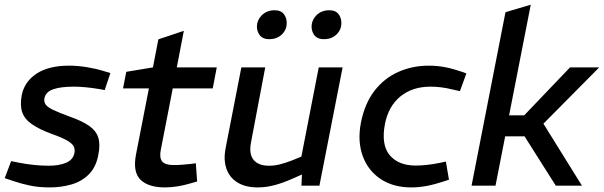

<svg xmlns="http://www.w3.org/2000/svg" viewBox="-21 -790 2570 817"><path d="M191.1 7.5Q145 7.5 107.8 -0.1Q70.6 -7.7 33.4 -20.4L-0.9 -31.9L26.4 -104.5L57.3 -98.1Q90.5 -91.6 123.1 -88.2Q155.7 -84.8 186.9 -84.8Q230.3 -84.8 260.1 -97.4Q289.9 -110.1 295.8 -139Q298.6 -154.1 292.7 -166.6Q286.9 -179.1 265.2 -191.8Q243.6 -204.5 198.9 -220.2Q145.5 -240.1 114.4 -261.7Q83.3 -283.3 73.4 -312.9Q63.5 -342.4 71.5 -384.8Q82.5 -441.7 133.8 -476.1Q185.2 -510.6 273 -510.6Q309.3 -510.6 348.1 -504.3Q386.8 -498 419.9 -487.8L448.7 -479L424.5 -406.7L402.8 -410.8Q370.8 -416.1 343.6 -418.7Q316.5 -421.3 293.4 -421.3Q237.2 -421.3 205.3 -410.1Q173.5 -398.8 168.1 -372.3Q165.3 -357 172.9 -345.7Q180.5 -334.4 205 -322.5Q229.5 -310.6 278.2 -292.9Q330.4 -274.4 359.2 -253.8Q388.1 -233.3 397.2 -204.4Q406.2 -175.4 397.5 -131.8Q388.1 -79.3 357.3 -48.4Q326.5 -17.6 283 -5.1Q239.5 7.5 191.1 7.5Z M681.5 7.5Q610.1 7.5 576.7 -25.4Q543.3 -58.3 557.8 -133.2L612.6 -413.9H502.5L516.3 -484.4L629.8 -503.2L652.8 -622.5L761.3 -658.9L731.3 -503.2H901.4L884.2 -413.9H714.1L663 -151.4Q656.7 -117.9 669.3 -102.8Q681.9 -87.7 717.1 -87.7Q740 -87.7 756.9 -89.3Q773.9 -91 791.5 -92.5L812.2 -95.3L817.9 -17.9L790.4 -9.9Q763.1 -1.7 734.8 2.9Q706.6 7.5 681.5 7.5Z M1076.1 7.5Q1022.8 7.5 988.8 -14Q954.8 -35.4 942.2 -73Q929.6 -110.6 938.8 -158.5L1006 -503.2H1107.6L1047 -183.6Q1037.7 -135.1 1057.8 -110Q1078 -84.8 1124 -84.8Q1147.4 -84.8 1170 -90.6Q1192.7 -96.4 1218.8 -106.3L1261.4 -123.5L1335.3 -503.2H1436.8L1338.2 0H1261.7L1265.3 -78.4L1283 -55.9L1224.6 -30.2Q1183.2 -11.6 1147.1 -2.1Q1111 7.5 1076.1 7.5ZM1124.6 -623.3Q1095.4 -623.3 1082.3 -642.8Q1069.3 -662.2 1073 -687Q1075.9 -703.4 1085.7 -716.7Q1095.5 -730.1 1111.2 -738.3Q1126.9 -746.4 1147.6 -746.4Q1176.2 -746.4 1188.8 -727.4Q1201.5 -708.3 1198.5 -683.5Q1197.1 -667.9 1187.3 -653.8Q1177.5 -639.6 1161.8 -631.5Q1146.1 -623.3 1124.6 -623.3ZM1357.2 -623.3Q1328 -623.3 1314.9 -642.8Q1301.9 -662.2 1305.6 -687Q1308.5 -703.4 1318.3 -716.7Q1328.1 -730.1 1343.8 -738.3Q1359.5 -746.4 1380.2 -746.4Q1408.8 -746.4 1421.4 -727.4Q1434.1 -708.3 1431.1 -683.5Q1429.7 -667.9 1419.9 -653.8Q1410.1 -639.6 1394.5 -631.5Q1378.9 -623.3 1357.2 -623.3Z M1729 7.5Q1652.7 7.5 1598.9 -28.1Q1545.2 -63.7 1522.4 -126.2Q1499.7 -188.7 1514.7 -267.8Q1530.7 -348.8 1571.7 -402.6Q1612.8 -456.4 1672.8 -483.5Q1732.8 -510.6 1804.3 -510.6Q1840 -510.6 1874.6 -503.8Q1909.2 -496.9 1946.9 -483.7L1963.5 -477.4L1936.1 -402.2L1906.1 -408.9Q1879.5 -415.5 1856.1 -418.4Q1832.7 -421.3 1811.1 -421.3Q1733.6 -421.3 1682.7 -379.6Q1631.8 -337.8 1617 -262.3Q1600.2 -173.9 1637.3 -129.7Q1674.5 -85.5 1748.1 -85.5Q1792.1 -85.5 1849.3 -96.7L1876.3 -102.6L1889.4 -25.4L1866.6 -17.8Q1827 -4.8 1794.2 1.3Q1761.4 7.5 1729 7.5Z M1985.6 0 2129.9 -738 2237.5 -770 2145.3 -299.1H2209.5L2404.5 -503.2H2528.8L2237.9 -209.8H2128.6L2087.5 0ZM2344 0 2205.3 -218.9 2272.3 -294.4 2455.3 0Z"/></svg>

Font: REM Medium
Style: Italic
Weight: 500
Italic angle: -11°
Designer: Octavio Pardo
Foundry: Ashler Design
Version: Version 1.005;gftools[0.9.28]